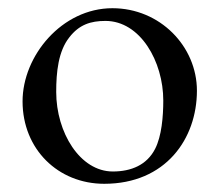

<svg xmlns="http://www.w3.org/2000/svg" viewBox="-20 -434 535 468"><path d="M254 -414C131 -414 35 -298 35 -187C35 -70 122 14 234 14C384 14 460 -96 460 -213C460 -321 370 -414 254 -414ZM237 -383C322 -383 378 -284 378 -189C378 -150 374 -102 358 -71C338 -32 300 -16 255 -16C175 -16 117 -111 117 -210C117 -258 122 -309 149 -343C173 -374 201 -383 237 -383Z"/></svg>

Font: EB Garamond SC 08
Style: Regular
Weight: 400
Version: Version 0.016